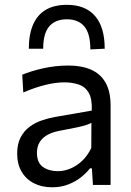

<svg xmlns="http://www.w3.org/2000/svg" viewBox="-20 -786 558 816"><path d="M202 10Q157.5 10 124 -7.2Q90.5 -24.5 71.8 -56.5Q53 -88.5 53 -133.5Q53 -174 67.5 -201.8Q82 -229.5 105.5 -247Q129 -264.5 157.5 -274.2Q186 -284 214.5 -289L370 -316Q372 -366.5 356.8 -392.2Q341.5 -418 314 -427Q286.5 -436 253 -436Q236 -436 216.5 -433.5Q197 -431 175.2 -425.8Q153.5 -420.5 129.5 -412.5Q105.5 -404.5 79 -393L74.5 -468.5Q92.5 -476 115.2 -483Q138 -490 163.8 -495.8Q189.5 -501.5 216.5 -504.5Q243.5 -507.5 271 -507.5Q326.5 -507.5 366.8 -490Q407 -472.5 428.5 -435Q450 -397.5 450 -337Q450 -314 450 -278.5Q450 -243 450 -211V-146.5Q450 -112.5 450 -77.2Q450 -42 450 0H375L370.5 -70.5H362.5Q347 -50.5 323.5 -32Q300 -13.5 269.2 -1.8Q238.5 10 202 10ZM226 -58.5Q252.5 -58.5 279 -69.5Q305.5 -80.5 328.8 -102.2Q352 -124 368 -157L368.5 -264Q360.5 -259.5 347.2 -255Q334 -250.5 307.8 -244.8Q281.5 -239 235 -230.5Q206.5 -225.5 184.5 -214.2Q162.5 -203 149.8 -183.8Q137 -164.5 137 -137Q137 -94 162.8 -76.2Q188.5 -58.5 226 -58.5ZM364 -576Q364 -643 338.5 -673.5Q313 -704 264.5 -704Q215 -704 189.2 -673.8Q163.5 -643.5 163.5 -579H102.5Q102.5 -640 120.8 -681.8Q139 -723.5 175 -744.5Q211 -765.5 264.5 -765.5Q342.5 -765.5 383.8 -718.2Q425 -671 425 -579Z"/></svg>

Font: Commissioner Thin
Style: Regular
Weight: 400
Version: Version 1.000